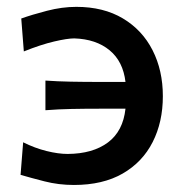

<svg xmlns="http://www.w3.org/2000/svg" viewBox="-20 -529 540 560"><path d="M195.5 10.5Q151 10.5 110 0Q69 -10.5 40 -19L47.5 -114Q81.5 -97 115.8 -88.5Q150 -80 177.5 -80Q250.5 -80.5 294.8 -113.5Q339 -146.5 346 -212H278Q226.5 -212 188.5 -211.2Q150.5 -210.5 112.5 -207.5V-294Q148 -291.5 186.2 -290.8Q224.5 -290 278 -290H346Q339 -350 299.5 -382.5Q260 -415 196.5 -417Q176.5 -417 138 -408Q99.5 -399 49.5 -379L42 -475Q72.5 -486 116.8 -497.5Q161 -509 202.5 -509Q282 -509 338.5 -475.2Q395 -441.5 425 -382.5Q455 -323.5 455 -248.5Q455 -173 425.2 -114.5Q395.5 -56 337.8 -22.8Q280 10.5 195.5 10.5Z"/></svg>

Font: Commissioner Flair Medium
Style: Regular
Weight: 500
Designer: Kostas Bartsokas
Foundry: Kostas Bartsokas
Version: Version 1.000; ttfautohint (v1.8.3)